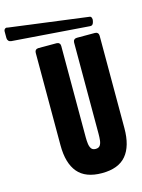

<svg xmlns="http://www.w3.org/2000/svg" viewBox="-276 -1120 900 1213"><g transform="rotate(-15 173.5 -514.0)"><path d="M-127 -1015.1Q-127 -1026.4 -120.1 -1032.2Q-113.3 -1038.1 -103 -1035.2Q-102.1 -1034.7 -102.1 -1034.7L416 -966.8Q424.3 -965.8 428 -956.3Q431.6 -946.8 428.7 -936L426.3 -926.8Q423.3 -916 417.2 -911.9Q411.1 -907.7 402.8 -908.7L-102.5 -946.3Q-113.8 -947.3 -120.4 -954.8Q-127 -962.4 -127 -973.1ZM27.8 -835Q27.8 -846.2 34.4 -852.8Q41 -859.4 52.2 -859.4H170.4Q181.6 -859.4 188.2 -852.8Q194.8 -846.2 194.8 -835V-236.8Q194.8 -215.3 197.3 -195.6Q199.7 -175.8 208.5 -163.1Q217.3 -150.4 236.8 -150.4Q256.8 -150.4 265.6 -162.8Q274.4 -175.3 276.6 -195.3Q278.8 -215.3 278.8 -236.8V-835Q278.8 -846.2 285.4 -852.8Q292 -859.4 303.2 -859.4H421.4Q432.6 -859.4 439.2 -852.8Q445.8 -846.2 445.8 -835V-230Q445.8 -112.8 395 -52.5Q344.2 7.8 236.8 7.8Q129.4 7.8 78.6 -52.5Q27.8 -112.8 27.8 -230Z"/></g></svg>

Font: Fz Anton Round
Style: Regular
Weight: 400
Designer: Vernon Adams
Foundry: Vernon Adams
Version: Version 2.0 Mod + VH boi FontZin